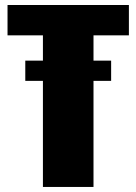

<svg xmlns="http://www.w3.org/2000/svg" viewBox="-20 -740 540 760"><path d="M9.8 -720.2H490.2V-600.1H350.1V-500H419.9V-419.9H350.1V0H149.9V-419.9H80.1V-500H149.9V-600.1H9.8Z"/></svg>

Font: Mikodacs
Style: Regular
Weight: 400
Designer: gluk (gluksza@wp.pl)
Foundry: gluk (gluksza@wp.pl)
Version: Version 0.28